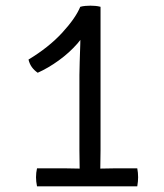

<svg xmlns="http://www.w3.org/2000/svg" viewBox="-20 -657 580 677"><path d="M334.5 -126.5Q334.5 -106 334 -89.5Q333.5 -73 333.5 -52V-30H261V-52Q261 -73 260.5 -89.5Q260 -106 260 -126.5V-392.5Q260 -408 261 -438.5Q262 -469 263 -499.8Q264 -530.5 264 -546.5L263 -633Q272 -635.5 281.5 -636.2Q291 -637 299 -637Q307 -637 316 -636.2Q325 -635.5 334.5 -633ZM207.5 -63.5Q217 -63.5 235 -63Q253 -62.5 263 -62.5H331.5Q341 -62.5 359.5 -63Q378 -63.5 387 -63.5H464Q467 -48 467 -32Q467 -17.5 464 0H110.5Q107 -17.5 107 -32Q107 -48 110.5 -63.5ZM80.5 -447Q152.5 -490.5 199.5 -541.8Q246.5 -593 263 -633L293.5 -570Q281.5 -536 252.8 -503.2Q224 -470.5 187 -443.8Q150 -417 113 -400.5Q100.5 -409 92.2 -420.5Q84 -432 80.5 -447Z"/></svg>

Font: Signika Light
Style: Regular
Weight: 300
Designer: Anna Giedry
Foundry: Anna Giedry
Version: Version 2.000